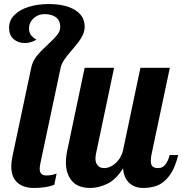

<svg xmlns="http://www.w3.org/2000/svg" viewBox="-20 -907 893 940"><path d="M35.2 -92.3Q35.2 -112.3 40.5 -139.2L132.8 -575.2Q139.6 -607.4 160.4 -633.3Q181.2 -659.2 215.8 -690.4Q246.1 -718.3 260.5 -736.6Q274.9 -754.9 274.9 -774.9Q274.9 -807.1 253.7 -822.5Q232.4 -837.9 198.2 -837.9Q177.2 -837.9 159.9 -828.4Q142.6 -818.8 132.3 -803Q122.1 -787.1 122.1 -769Q122.1 -748 130.9 -736.1Q139.6 -724.1 158.2 -712.9Q131.3 -696.3 101.1 -696.3Q68.8 -696.3 46.6 -715.6Q24.4 -734.9 24.4 -771Q24.4 -807.6 51 -834Q77.6 -860.4 121.8 -873.8Q166 -887.2 218.3 -887.2Q298.8 -887.2 346.7 -858.4Q394.5 -829.6 394.5 -775.9Q394.5 -756.3 386 -737.5Q377.4 -718.8 365.5 -702.9Q353.5 -687 333 -663.1Q308.1 -634.3 294.7 -614.7Q281.2 -595.2 276.9 -575.2L178.2 -109.9Q174.3 -91.8 174.3 -81.1Q174.3 -64.5 182.4 -56.2Q190.4 -47.9 207.5 -47.9Q221.7 -47.9 235.1 -50.8Q248.5 -53.7 257.3 -57.6L245.6 -2Q205.1 13.2 147 13.2Q93.3 13.2 64.2 -13.9Q35.2 -41 35.2 -92.3Z M302.7 -111.3Q302.7 -140.6 309.6 -171.9L394.5 -575.2H538.6L449.7 -152.8Q447.3 -139.6 447.3 -129.9Q447.3 -109.9 458.5 -96.9Q469.7 -84 489.7 -84Q509.3 -84 528.8 -95.5Q548.3 -106.9 562.7 -127Q577.1 -147 582.5 -171.9L667.5 -575.2H811.5L722.2 -152.8Q718.3 -135.7 718.3 -121.1Q718.3 -100.1 726.8 -92Q735.4 -84 755.4 -84Q775.9 -84 789.8 -101.8Q803.7 -119.6 810.5 -147.9H852.5Q835.9 -80.6 807.9 -44.9Q779.8 -9.3 748.5 2Q717.3 13.2 681.2 13.2Q638.2 13.2 612.1 -12Q585.9 -37.1 582.5 -83Q547.4 -27.3 505.1 -7.1Q462.9 13.2 421.9 13.2Q360.8 13.2 331.8 -21.7Q302.7 -56.6 302.7 -111.3Z"/></svg>

Font: Pattaya
Style: Regular
Weight: 400
Designer: Pablo Impallari / Thai characters Designed by Thanarat Vachiruckul and Suppakit Chalermlarp
Foundry: Pablo Impallari
Version: Version 2.000